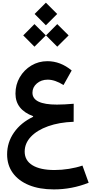

<svg xmlns="http://www.w3.org/2000/svg" viewBox="-20 -1088 683 1436"><path d="M238.8 -983.4 323.2 -1067.9 407.7 -983.4 323.2 -898.9ZM324.2 -823.2 408.2 -907.7 493.2 -823.2 408.2 -738.8ZM153.8 -823.2 237.8 -907.7 322.8 -823.2 237.8 -738.8ZM516.1 -561 455.1 -452.1Q391.1 -492.2 336.9 -492.2Q288.6 -492.2 255.6 -463.9Q222.7 -435.5 222.7 -394.5Q222.7 -305.7 405.8 -305.7Q432.6 -305.7 464.8 -307.4Q497.1 -309.1 531.2 -312L530.8 -177.2Q422.4 -173.3 339.8 -143.8Q257.3 -114.3 210.9 -65.2Q164.6 -16.1 164.6 45.9Q164.6 112.3 222.7 147.9Q280.8 183.6 387.7 183.6Q440.9 183.6 495.8 174.8Q550.8 166 596.7 150.4L643.1 278.8Q518.1 328.6 382.8 328.6Q275.4 328.6 197 296.6Q118.7 264.6 75.9 205.8Q33.2 147 33.2 66.4Q33.2 -22.9 84.5 -96.7Q135.7 -170.4 227.5 -214.4V-219.2Q95.7 -268.1 95.7 -387.7Q95.7 -455.1 127.9 -510.3Q160.2 -565.4 214.4 -597.9Q268.6 -630.4 334.5 -630.4Q432.1 -630.4 516.1 -561Z"/></svg>

Font: Estedad-FD Bold
Style: Regular
Weight: 700
Designer: Amin Abedi
Version: Version 7.3